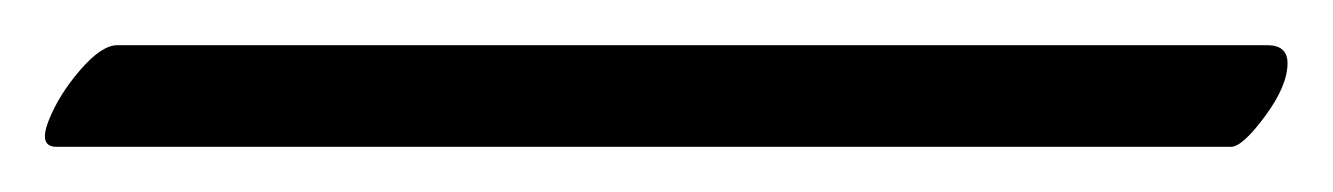

<svg xmlns="http://www.w3.org/2000/svg" viewBox="-51 74 590 85"><path d="M-26 139Q-34 139 -29.5 127.5Q-25 116 -15.5 105Q-6 94 1 94H510Q519 94 519 102Q519 112 509 125.5Q499 139 494 139Z"/></svg>

Font: Praise
Style: Regular
Weight: 400
Designer: Robert E. Leuschke
Foundry: Robert E. Leuschke
Version: Version 1.100; ttfautohint (v1.8.3)